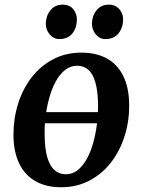

<svg xmlns="http://www.w3.org/2000/svg" viewBox="-20 -795 612 828"><path d="M421 -263.5H152.5L159.5 -311.5H426.5ZM331 -568Q397 -568 442.8 -541.8Q488.5 -515.5 512.8 -464.8Q537 -414 537 -341.5Q537.5 -271.5 517.2 -207.8Q497 -144 458.8 -94.5Q420.5 -45 365.8 -16.2Q311 12.5 243 12.5Q178.5 12.5 132.8 -13.8Q87 -40 62.8 -90.2Q38.5 -140.5 38 -212.5Q38 -283.5 58 -347.5Q78 -411.5 116.2 -461Q154.5 -510.5 208.8 -539.2Q263 -568 331 -568ZM313 -511.5Q283.5 -511.5 260.5 -493.2Q237.5 -475 220.8 -444.2Q204 -413.5 193.2 -375.5Q182.5 -337.5 177.2 -297Q172 -256.5 172.5 -219Q172.5 -155.5 183.8 -117Q195 -78.5 215.5 -61Q236 -43.5 263.5 -43.5Q293 -43.5 315.5 -61.8Q338 -80 354.8 -110.5Q371.5 -141 382 -179.2Q392.5 -217.5 397.8 -258Q403 -298.5 403 -336.5Q402.5 -400 391.8 -438.2Q381 -476.5 361 -494Q341 -511.5 313 -511.5ZM235.5 -626.5Q211 -626.5 194 -647Q177 -667.5 177.5 -694Q178.5 -728 198.2 -751.5Q218 -775 250.5 -775Q280 -775 296 -755.2Q312 -735.5 311.5 -710.5Q311.5 -675.5 292.2 -651Q273 -626.5 235.5 -626.5ZM434.5 -626.5Q410 -626.5 393 -647Q376 -667.5 376.5 -694Q377.5 -728 397 -751.5Q416.5 -775 449.5 -775Q478 -775 494.8 -755.2Q511.5 -735.5 511 -710.5Q510.5 -675.5 491 -651Q471.5 -626.5 434.5 -626.5Z"/></svg>

Font: Merriweather 20pt SemiBold
Style: Italic
Weight: 600
Italic angle: -7.8°
Version: Version 2.101